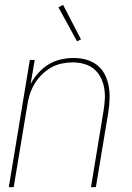

<svg xmlns="http://www.w3.org/2000/svg" viewBox="-20 -765 540 785"><path d="M16 0 102 -520H122L105 -421Q117 -445 136.5 -466.5Q156 -488 179 -502Q202 -516 228.5 -522Q255 -528 281 -528Q308 -528 333 -521Q358 -514 377.5 -498.5Q397 -483 408.5 -460.5Q420 -438 424.5 -412.5Q429 -387 428 -360.5Q427 -334 423 -307L372 0H352L403 -310Q407 -334 408.5 -358Q410 -382 406 -405Q402 -428 391.5 -448.5Q381 -469 364 -483Q347 -497 324 -503.5Q301 -510 277 -510Q255 -510 231.5 -505Q208 -500 187.5 -488Q167 -476 149.5 -458.5Q132 -441 120 -420Q108 -399 101 -376.5Q94 -354 91 -331L36 0ZM295 -596 219 -735 238 -745 311 -604Z"/></svg>

Font: Iosevka Term Curly Th Obl
Style: Regular
Weight: 100
Italic angle: -9°
Designer: Belleve Invis
Foundry: Belleve Invis
Version: Version 32.3.0